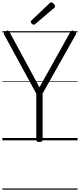

<svg xmlns="http://www.w3.org/2000/svg" viewBox="-20 -1196 681 1636"><path d="M316 14Q289 14 289 -5V-398L15 -902Q10 -912 13.5 -918.5Q17 -925 29 -931Q42 -937 49 -935Q56 -933 63 -920L316 -452L577 -919Q585 -933 592.5 -935Q600 -937 611 -931Q625 -925 627.5 -918.5Q630 -912 626 -902L343 -399V-5Q343 14 316 14ZM267 -985Q260 -985 251 -994Q242 -1003 242 -1009Q242 -1012 243 -1015Q244 -1018 248 -1022L401 -1167Q405 -1171 408 -1173.5Q411 -1176 415 -1176Q422 -1176 430 -1170.5Q438 -1165 443.5 -1157Q449 -1149 449 -1143Q449 -1138 447.5 -1135Q446 -1132 441 -1128L281 -992Q276 -989 273 -987Q270 -985 267 -985ZM0 410H641V420H0ZM0 -20H641V0H0ZM0 -505H641V-500H0ZM0 -930H641V-920H0Z"/></svg>

Font: Playwrite DE Grund Guides
Style: Regular
Weight: 400
Designer: Veronika Burian, José Scaglione
Foundry: TypeTogether
Version: Version 1.003